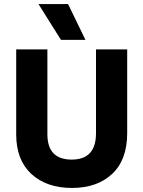

<svg xmlns="http://www.w3.org/2000/svg" viewBox="-20 -918 708 948"><path d="M402 -721H281L170 -898H316ZM608 -261Q608 -129 534 -59.5Q460 10 335 10Q210 10 135 -59Q60 -128 60 -254V-674H214V-255Q214 -130 334 -130Q454 -130 454 -260V-674H608Z"/></svg>

Font: Hind Jalandhar
Style: Bold
Weight: 700
Designer: Namrata Goyal
Foundry: Indian Type Foundry
Version: Version 0.702;PS 1.0;hotconv 1.0.81;makeotf.lib2.5.63406